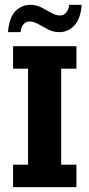

<svg xmlns="http://www.w3.org/2000/svg" viewBox="-20 -774 370 794"><path d="M34 0V-93H96V-490H34V-583H296V-490H233V-93H296V0ZM225 -641Q201 -641 179.5 -652Q158 -663 139 -674Q120 -685 103 -685Q86 -685 76.5 -673Q67 -661 65 -641H13Q18 -701 43.5 -727.5Q69 -754 106 -754Q130 -754 151.5 -743Q173 -732 192 -721Q211 -710 228 -710Q244 -710 254 -722.5Q264 -735 266 -754H318Q313 -695 287 -668Q261 -641 225 -641Z"/></svg>

Font: Rokkitt SemiBold
Style: Bold
Weight: 700
Version: Version 3.103